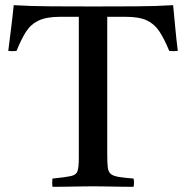

<svg xmlns="http://www.w3.org/2000/svg" viewBox="-20 -722 720 743"><path d="M183 1Q181 -14 183 -31Q233 -36 254 -40.5Q275 -45 280 -60Q285 -75 285 -111V-657H213Q160 -657 129.5 -642.5Q99 -628 80.5 -599Q62 -570 44 -525Q28 -523 12 -525Q18 -573 23.5 -617Q29 -661 33 -702Q98 -698 177 -697.5Q256 -697 341 -697Q427 -697 506.5 -697.5Q586 -698 650 -702Q654 -662 658 -617.5Q662 -573 668 -525Q651 -523 635 -525Q616 -571 597 -600Q578 -629 548.5 -643Q519 -657 466 -657H395V-124Q395 -93 397 -75Q399 -57 408.5 -49Q418 -41 439 -37.5Q460 -34 497 -31Q500 -15 497 1Q476 1 446.5 0.5Q417 0 388 -0.5Q359 -1 339 -1Q320 -1 291.5 -0.5Q263 0 233.5 0.5Q204 1 183 1Z"/></svg>

Font: Tiro Tamil
Style: Regular
Weight: 400
Designer: Tamil: Fernando Mello & Fiona Ross. Latin: John Hudson.
Foundry: Tiro Typeworks Ltd.
Version: Version 1.52